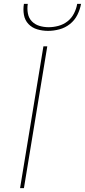

<svg xmlns="http://www.w3.org/2000/svg" viewBox="-20 -975 440 995"><path d="M84 0 205 -735H225L104 0ZM229 -815Q200 -815 173 -823Q146 -831 127.5 -850.5Q109 -870 104 -898Q99 -926 104 -955H124Q120 -930 124.5 -905.5Q129 -881 145 -864.5Q161 -848 184 -841Q207 -834 232 -834Q257 -834 283 -841Q309 -848 330 -864.5Q351 -881 363.5 -905.5Q376 -930 380 -955H400Q395 -926 381 -898Q367 -870 342.5 -850.5Q318 -831 288 -823Q258 -815 229 -815Z"/></svg>

Font: Iosevka Aile Thin
Style: Italic
Weight: 100
Italic angle: -9°
Designer: Belleve Invis
Foundry: Belleve Invis
Version: Version 31.1.0; ttfautohint (v1.8.4)